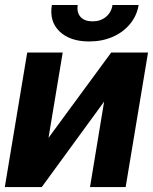

<svg xmlns="http://www.w3.org/2000/svg" viewBox="-21 -759 621 779"><path d="M175.8 -199.7 430.2 -545.9H579.6L488.8 0H344.2L401.4 -346.7L148.4 0H-1.5L89.4 -545.9H233.4ZM340.8 -590.8Q262.7 -590.8 220.5 -631.6Q178.2 -672.4 189.5 -738.8H294.4Q289.6 -708.5 305.7 -690.4Q321.8 -672.4 354.5 -672.4Q386.7 -672.4 408.7 -690.4Q430.7 -708.5 435.5 -738.8H541.5Q534.2 -694.8 506.3 -661.4Q478.5 -627.9 436 -609.4Q393.6 -590.8 340.8 -590.8Z"/></svg>

Font: Inter Tight
Style: Bold Italic
Weight: 700
Italic angle: -9.39999°
Designer: Rasmus Andersson
Foundry: rsms
Version: Version 3.004